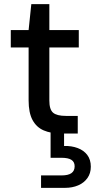

<svg xmlns="http://www.w3.org/2000/svg" viewBox="-20 -644 458 926"><path d="M274 0Q226 0 191 -15Q156 -30 137 -65Q118 -100 118 -160V-415H32V-499H118L131 -624H218V-499H360V-415H218V-159Q218 -116 236 -100.5Q254 -85 298 -85H355V0ZM178 262V202H277Q309 202 324.5 191Q340 180 340 158Q340 137 324.5 127Q309 117 277 117H224V-5H289V60Q325 59 354.5 70Q384 81 401 103.5Q418 126 418 160Q418 192 401.5 215Q385 238 357 250Q329 262 294 262Z"/></svg>

Font: DM Sans 20pt Medium
Style: Regular
Weight: 500
Version: Version 4.004;gftools[0.9.30]